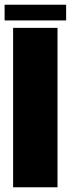

<svg xmlns="http://www.w3.org/2000/svg" viewBox="-36 -793 300 813"><path d="M19.5 0H207.5V-675H19.5ZM-16.5 -706.5H244V-773H-16.5Z"/></svg>

Font: Anybody ExtraCondensed Black
Style: Regular
Weight: 900
Width: 2
Version: Version 1.113;gftools[0.9.25]